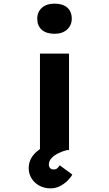

<svg xmlns="http://www.w3.org/2000/svg" viewBox="-20 -826 600 1057"><path d="M200 0V-531H360V0ZM280 -640Q235 -640 210 -662Q185 -684 185 -723Q185 -760 210.5 -783Q236 -806 280 -806Q325 -806 350 -784.5Q375 -763 375 -723Q375 -687 349.5 -663.5Q324 -640 280 -640ZM258 211Q225 211 197.5 196.5Q170 182 154 156.5Q138 131 138 100Q138 72 150 48.5Q162 25 184.5 6.5Q207 -12 238 -26.5Q269 -41 306 -50L350 0Q324 6 300.5 18Q277 30 263 45.5Q249 61 249 80Q249 92 256 99.5Q263 107 276 107Q287 107 294.5 101Q302 95 309 84L378 135Q369 152 351 169.5Q333 187 309.5 199Q286 211 258 211Z"/></svg>

Font: Lexend Zetta
Style: Bold
Weight: 700
Designer: Bonnie Shaver-Troup, Thomas Jockin
Foundry: Lexend
Version: Version 1.007